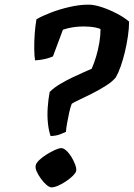

<svg xmlns="http://www.w3.org/2000/svg" viewBox="-20 -807 576 827"><path d="M198 -221Q190 -243 186.5 -275.5Q183 -308 185.5 -344Q188 -380 194 -411Q212 -429 238 -444.5Q264 -460 291 -473Q318 -486 341 -496Q364 -506 375 -511Q386 -536 394.5 -565Q403 -594 408 -624Q413 -654 413 -682Q403 -686 391 -688.5Q379 -691 365.5 -692Q352 -693 339 -693Q320 -693 297 -690Q274 -687 251 -679L208 -564Q195 -558 174 -553Q153 -548 131 -547Q128 -564 127.5 -595Q127 -626 129.5 -661Q132 -696 137 -724Q161 -738 198.5 -752.5Q236 -767 279.5 -777Q323 -787 361 -787Q386 -787 419 -776Q452 -765 483.5 -748.5Q515 -732 536 -714Q536 -685 531 -651Q526 -617 518 -583.5Q510 -550 500 -521.5Q490 -493 479 -474Q465 -456 436.5 -438Q408 -420 376.5 -404Q345 -388 320 -376.5Q295 -365 289 -360Q283 -345 278 -322Q273 -299 269 -276.5Q265 -254 264 -239Q255 -235 239 -228.5Q223 -222 198 -221ZM202 0Q193 0 180.5 -10.5Q168 -21 156.5 -37Q145 -53 138 -68.5Q131 -84 134 -95Q136 -105 149 -117.5Q162 -130 180.5 -141.5Q199 -153 216.5 -161Q234 -169 244 -169Q254 -169 266 -158Q278 -147 288 -130.5Q298 -114 304 -97.5Q310 -81 308 -70Q306 -62 294 -50Q282 -38 265 -26.5Q248 -15 231 -7.5Q214 0 202 0Z"/></svg>

Font: Texturina Medium 12pt
Style: Bold Italic
Weight: 700
Italic angle: -11°
Version: Version 1.002